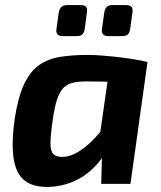

<svg xmlns="http://www.w3.org/2000/svg" viewBox="-20 -723 633 755"><path d="M324 -507Q350 -507 382.5 -504.5Q415 -502 448.5 -498Q482 -494 511.5 -489Q541 -484 560 -479L460 -400Q420 -401 386.5 -402Q353 -403 324 -403Q291 -403 268 -398Q245 -393 230 -378Q215 -363 205 -334Q195 -305 188 -256Q179 -194 178.5 -161.5Q178 -129 190 -117Q202 -105 228 -106Q255 -107 284.5 -124Q314 -141 343.5 -170.5Q373 -200 400 -237L425 -189Q405 -130 368.5 -85.5Q332 -41 283 -16Q234 9 174 12Q109 14 75 -14.5Q41 -43 33 -104Q25 -165 38 -257Q51 -342 75 -392.5Q99 -443 134.5 -467.5Q170 -492 217.5 -499.5Q265 -507 324 -507ZM415 -488 560 -479 493 0H378L381 -112L363 -124ZM296 -703Q313 -703 318.5 -696Q324 -689 322 -675L313 -609Q311 -595 304 -588Q297 -581 282 -581H227Q198 -581 202 -609L211 -674Q214 -689 221.5 -696Q229 -703 245 -703ZM475 -703Q491 -703 497 -696Q503 -689 501 -675L492 -610Q490 -595 483 -588Q476 -581 461 -581H406Q377 -581 381 -609L390 -674Q393 -690 400.5 -696.5Q408 -703 422 -703Z"/></svg>

Font: Exo 2
Style: Bold Italic
Weight: 700
Italic angle: -8°
Designer: Natanael Gama
Foundry: Natanael Gama
Version: Version 2.010